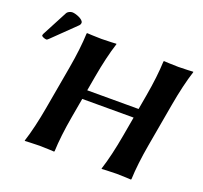

<svg xmlns="http://www.w3.org/2000/svg" viewBox="-125 -870 1078 1019"><g transform="rotate(20 414.0 -361.0)"><path d="M117.2 -725C106.2 -725 92.1 -719 86.2 -708L11 -565C9.3 -561.7 8.3 -556.9 8.3 -555.4C8.3 -548.6 28.1 -542 35.9 -542C39.9 -542 44.3 -546.3 48.3 -550L173.8 -672C179.1 -677.1 181.7 -682.8 181.7 -689.1C181.7 -708.2 136.5 -725 117.2 -725ZM636.8 -445 622.4 -363H332.4L346.8 -445C360 -520 376.7 -592 394.1 -645L393.6 -648C393.6 -648 345.1 -645 310.1 -645C276.1 -645 228.6 -648 228.6 -648L226.1 -645C224 -588 216 -520 202.8 -445L159.6 -200C146.4 -125 129.9 -54 112.3 0L112.8 3C112.8 3 161.3 0 196.3 0C230.3 0 277.8 3 277.8 3L280.3 0C282.4 -57 290.4 -125 303.6 -200L323.2 -311H613.2L593.6 -200C580.4 -125 563.9 -54 546.3 0L546.8 3C546.8 3 595.3 0 630.3 0C664.3 0 711.8 3 711.8 3L714.3 0C716.4 -57 724.4 -125 737.6 -200L780.8 -445C794 -520 810.7 -592 828.1 -645L827.6 -648C827.6 -648 779.1 -645 744.1 -645C710.1 -645 662.6 -648 662.6 -648L660.1 -645C658 -588 650 -520 636.8 -445Z"/></g></svg>

Font: Linux Biolinum O 
Style: Bold Italic
Weight: 700
Designer: Philipp H. Poll
Foundry: Philipp H. Poll
Version: Version 1.3.2